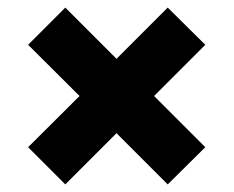

<svg xmlns="http://www.w3.org/2000/svg" viewBox="-20 -615 621 510"><path d="M153.5 -125.2 289.5 -261.2 425.5 -125.2 525.3 -224 389.3 -360 525.3 -496 425.5 -594.8 289.5 -458.8 153.5 -594.8 54.7 -496 191.3 -360 54.7 -224Z"/></svg>

Font: Golos Text VF
Style: Regular
Weight: 400
Designer: A.Korolkova, Vitaly Kuzmin
Foundry: ParaType Ltd
Version: Version 2.005